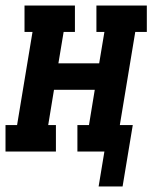

<svg xmlns="http://www.w3.org/2000/svg" viewBox="-39 -550 559 697"><path d="M319 127 340 0H242V-96H284L305 -224H157L136 -96H164V0H-19V-96H23L79 -434H50V-530H233V-434H192L173 -320H321L340 -434H311V-530H494V-434H452L396 -96H443L406 127Z"/></svg>

Font: Iosevka Slab Oblique
Style: Bold
Weight: 700
Italic angle: -9°
Monospace: yes
Designer: Belleve Invis
Foundry: Belleve Invis
Version: Version 11.1.1; ttfautohint (v1.8.3)